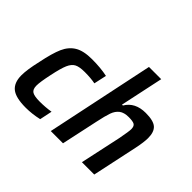

<svg xmlns="http://www.w3.org/2000/svg" viewBox="-158 -989 1243 1243"><g transform="rotate(45 463.5 -367.5)"><path d="M27 -121Q27 -173 48 -263Q68 -362 91 -414Q114 -466 157 -492Q200 -518 277 -518Q357 -518 417 -505L398 -418Q358 -426 303 -426Q254 -426 230 -413.5Q206 -401 191 -366.5Q176 -332 160 -255Q143 -176 143 -143Q143 -108 162.5 -96Q182 -84 231 -84Q284 -84 332 -92L314 -6Q253 8 195 8Q103 8 65 -23Q27 -54 27 -121Z M573 -743H685L622 -447H630Q672 -518 769 -518Q840 -518 867.5 -493.5Q895 -469 895 -413Q895 -377 882 -314L815 0H702L763 -283Q777 -357 777 -376Q777 -404 762.5 -412.5Q748 -421 710 -421Q668 -421 644.5 -403Q621 -385 609 -351.5Q597 -318 583 -251L529 0H417Z"/></g></svg>

Font: Saira Semi Condensed Medium
Style: Italic
Weight: 500
Width: 4
Italic angle: -12°
Designer: Hector Gatti with collaboration of the Omnibus-Type team
Foundry: Omnibus-Type
Version: Version 1.001; ttfautohint (v1.8)